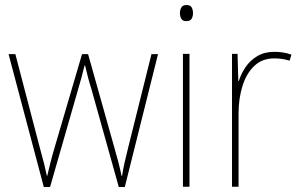

<svg xmlns="http://www.w3.org/2000/svg" viewBox="-20 -742 1192 763"><path d="M343 -389Q335 -414 329.5 -435.5Q324 -457 318 -482H316Q310 -457 304 -434.5Q298 -412 291 -389L179 1H154L14 -527H41L138 -156Q149 -117 155 -92.5Q161 -68 166 -44H168Q173 -65 179.5 -92Q186 -119 198 -159L306 -527H330L434 -157Q444 -123 451 -95.5Q458 -68 463 -43H465Q470 -74 475 -95.5Q480 -117 489 -154L582 -527H608L476 1H452Z M721 -722Q737 -722 742 -712Q747 -702 747 -690Q747 -677 741.5 -667.5Q736 -658 720 -658Q706 -658 700.5 -667.5Q695 -677 695 -690Q695 -702 700.5 -712Q706 -722 721 -722ZM733 -528V0H707V-528Z M1070 -536Q1108 -536 1138 -525L1131 -501Q1117 -505 1102.5 -507.5Q1088 -510 1070 -510Q1022 -510 990.5 -480Q959 -450 943.5 -400Q928 -350 928 -290V0H902V-528H924L927 -420H929Q938 -449 956 -475.5Q974 -502 1002.5 -519Q1031 -536 1070 -536Z"/></svg>

Font: Noto Sans Khmer UI SemiCondensed Thin
Style: Regular
Weight: 100
Width: 4
Designer: Danh Hong and the Monotype Design Team
Foundry: Monotype Imaging Inc.
Version: Version 2.002; ttfautohint (v1.8.4.7-5d5b)